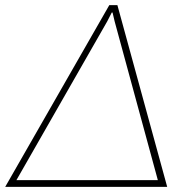

<svg xmlns="http://www.w3.org/2000/svg" viewBox="-31 -731 740 751"><path d="M33.2 -26.4H586.4L417.5 -647L409.2 -682.1H406.2L388.2 -647ZM428.2 -710.9 623 0H-10.7L396.5 -710.9Z"/></svg>

Font: Roboto-ThinItalic
Style: Italic
Weight: 250
Italic angle: -12°
Designer: Google
Version: Version 1.100141; 2013; ttfautohint (v0.94.14-c901) -l 8 -r 